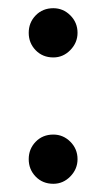

<svg xmlns="http://www.w3.org/2000/svg" viewBox="-20 -442 259 468"><path d="M110 -114Q134 -114 151.5 -96.5Q169 -79 169 -54Q169 -30 151.5 -12Q134 6 110 6Q84 6 67 -11.5Q50 -29 50 -54Q50 -79 67 -96.5Q84 -114 110 -114ZM110 -422Q134 -422 151.5 -404.5Q169 -387 169 -362Q169 -338 151.5 -320Q134 -302 110 -302Q84 -302 67 -319.5Q50 -337 50 -362Q50 -387 67 -404.5Q84 -422 110 -422Z"/></svg>

Font: Dosis
Style: SemiBold
Weight: 600
Designer: Edgar Tolentino, Pablo Impallari, Igino Marini
Foundry: Edgar Tolentino, Pablo Impallari, Igino Marini
Version: Version 1.007